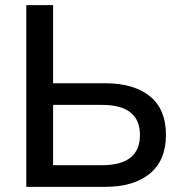

<svg xmlns="http://www.w3.org/2000/svg" viewBox="-20 -725 706 745"><path d="M82 0V-705H186V-402H388Q499 -402 561.5 -351.5Q624 -301 624 -202Q624 -103 561.5 -51.5Q499 0 388 0ZM186 -84H376Q523 -84 523 -201Q523 -318 376 -318H186Z"/></svg>

Font: Nunito Sans SemiBold
Style: Regular
Weight: 600
Designer: Vernon Adams
Foundry: Vernon Adams
Version: Version 3.101; ttfautohint (v1.8.4.7-5d5b);gftools[0.9.27]